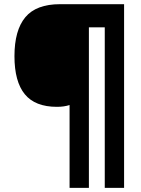

<svg xmlns="http://www.w3.org/2000/svg" viewBox="-20 -780 683 927"><path d="M579.1 127H485.8V-647.9H409.2V127H315.9V-272.9Q289.6 -264.2 254.9 -264.2Q149.4 -264.2 99.6 -325.2Q49.8 -386.2 49.8 -508.8Q49.8 -633.8 102.3 -696.8Q154.8 -759.8 270 -759.8H579.1Z"/></svg>

Font: TypoPRO Open Sans
Style: Italic
Weight: 800
Italic angle: -12°
Foundry: Ascender Corporation
Version: Version 1.10